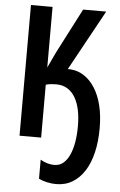

<svg xmlns="http://www.w3.org/2000/svg" viewBox="-62 -757 655 1045"><g transform="rotate(5 265.0 -234.5)"><path d="M294 -384Q296 -384 300.5 -384Q305 -384 309 -384Q350 -381 384 -358.5Q418 -336 443 -296.5Q468 -257 481.5 -202Q495 -147 495 -78Q495 -6 481 53.5Q467 113 440 155.5Q413 198 374 221.5Q335 245 284 245Q260 245 233.5 239Q207 233 190 224V120Q209 131 228 136.5Q247 142 266 142Q295 142 315.5 124.5Q336 107 349.5 76.5Q363 46 369.5 6Q376 -34 376 -80Q376 -127 368 -166Q360 -205 343.5 -234Q327 -263 301 -279.5Q275 -296 238 -296Q224 -296 210 -294.5Q196 -293 182 -289V0H64V-714H182V-383Q192 -403 202 -425.5Q212 -448 222 -468L349 -714H475Z"/></g></svg>

Font: Noto Sans Display ExtraCondensed SemiBold
Style: Regular
Weight: 600
Width: 2
Designer: Monotype Design Team
Foundry: Monotype Imaging Inc.
Version: Version 2.003